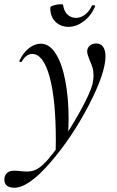

<svg xmlns="http://www.w3.org/2000/svg" viewBox="-84 -600 550 901"><path d="M-63 234Q-56 201 -17 201Q-6 201 14 203Q32 205 43 205Q76 205 100 187Q135 163 190 85.5Q245 8 292 -77.5Q339 -163 350 -205Q355 -230 355 -245Q355 -266 350 -283Q345 -300 336 -319Q325 -347 325 -358Q325 -375 337 -385.5Q349 -396 368 -396Q389 -396 400 -380Q411 -364 411 -336Q411 -257 332.5 -106Q254 45 152 163Q50 281 -17 281Q-40 281 -53 270Q-66 259 -63 234ZM178 60Q178 -134 148.5 -240.5Q119 -347 67 -347Q54 -347 41 -338Q28 -329 19 -312Q18 -309 13 -309Q6 -309 7 -315Q25 -353 52 -374Q79 -395 107 -395Q148 -395 177.5 -348.5Q207 -302 222.5 -221Q238 -140 238 -40Q238 -17 236 29L177 120ZM152 -564Q152 -570 169 -575Q186 -580 201 -580Q212 -580 212 -577Q216 -548 232.5 -532Q249 -516 273 -516Q294 -516 314 -530.5Q334 -545 347 -573Q350 -576 354 -576Q358 -576 360.5 -574Q363 -572 362 -569Q342 -524 307.5 -499Q273 -474 238 -474Q201 -474 176.5 -497.5Q152 -521 152 -564Z"/></svg>

Font: Cormorant Garamond Medium
Style: Italic
Weight: 500
Italic angle: -10°
Designer: Christian Thalmann (Catharsis Fonts)
Foundry: Catharsis Fonts
Version: Version 4.000